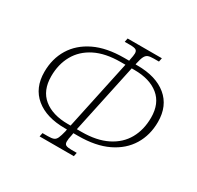

<svg xmlns="http://www.w3.org/2000/svg" viewBox="-159 -913 1140 1112"><g transform="rotate(30 411.0 -357.0)"><path d="M233 16 238 -9H274Q299 -9 312 -14Q325 -19 332.5 -35.5Q340 -52 348 -85L350 -98H336Q212 -98 141 -156.5Q70 -215 70 -322Q70 -410 111.5 -478Q153 -546 233 -584.5Q313 -623 430 -623H463L464 -630Q471 -662 471 -676Q471 -693 460.5 -699Q450 -705 422 -705H386L391 -730H620L615 -705H581Q556 -705 543 -700Q530 -695 522 -679Q514 -663 507 -630L506 -623H519Q643 -623 714 -564.5Q785 -506 785 -399Q785 -311 743.5 -243Q702 -175 622 -136.5Q542 -98 425 -98H393L391 -85Q387 -69 385.5 -57.5Q384 -46 384 -37Q384 -20 395 -14.5Q406 -9 433 -9H467L462 16ZM339 -128H357L456 -592H425Q323 -592 254.5 -557.5Q186 -523 151.5 -461.5Q117 -400 117 -320Q117 -225 176.5 -176.5Q236 -128 339 -128ZM399 -128H430Q531 -128 600 -162.5Q669 -197 703.5 -258.5Q738 -320 738 -401Q738 -495 678.5 -543.5Q619 -592 516 -592H498Z"/></g></svg>

Font: Noto Serif ExtraLight
Style: Italic
Weight: 200
Italic angle: -12°
Designer: Monotype Design Team
Foundry: Monotype Imaging Inc.
Version: Version 2.014; ttfautohint (v1.8.4.7-5d5b)